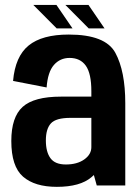

<svg xmlns="http://www.w3.org/2000/svg" viewBox="-20 -738 558 764"><path d="M365 0 353.5 -41.5Q349 -37 344 -33Q299 5.5 206 5.5Q118.5 5.5 71.8 -35Q25 -75.5 25 -177Q25 -272 70.2 -312.8Q115.5 -353.5 222.5 -353.5H343.5V-375Q343.5 -445.5 321.5 -476.5Q299.5 -507.5 257 -507.5Q219 -507.5 194.5 -479.5Q170 -451.5 165.5 -390L32 -416Q40.5 -513.5 94 -557Q147.5 -600.5 253.5 -600.5Q399.5 -600.5 439 -527.8Q478.5 -455 478.5 -327V0ZM343.5 -152.5V-269H260.5Q202.5 -269 182.5 -247Q162.5 -225 162.5 -179Q162.5 -133.5 180.8 -108.5Q199 -83.5 242 -83.5Q287 -83.5 315.2 -103.5Q343.5 -123.5 343.5 -152.5ZM333 -625 240 -718.5H332L396 -625ZM205.5 -625 112.5 -718.5H204.5L268.5 -625Z"/></svg>

Font: Anybody SemiBold
Style: Regular
Weight: 600
Designer: Tyler Finck
Foundry: Etcetera Type Company
Version: Version 1.010; ttfautohint (v1.8.3) -l 8 -r 50 -G 200 -x 14 